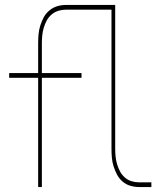

<svg xmlns="http://www.w3.org/2000/svg" viewBox="-20 -755 640 775"><path d="M134 0V-441H17V-460H134V-580Q134 -598 135.5 -616Q137 -634 142.5 -651.5Q148 -669 156.5 -685Q165 -701 179.5 -713Q194 -725 211 -730Q228 -735 246 -735H445V-155Q445 -139 446.5 -123.5Q448 -108 452.5 -92.5Q457 -77 464.5 -63Q472 -49 484 -38.5Q496 -28 511 -23.5Q526 -19 542 -19H591V0H542Q524 0 506.5 -5Q489 -10 475 -22Q461 -34 452.5 -50Q444 -66 438.5 -83.5Q433 -101 431.5 -119Q430 -137 430 -155V-716H246Q231 -716 216 -711.5Q201 -707 188.5 -696.5Q176 -686 168.5 -672Q161 -658 156.5 -642.5Q152 -627 150.5 -611.5Q149 -596 149 -580V-460H309V-441H149V0Z"/></svg>

Font: Iosevka SS04 Thin Extended
Style: Regular
Weight: 100
Width: 7
Monospace: yes
Designer: Belleve Invis
Foundry: Belleve Invis
Version: Version 19.0.0; ttfautohint (v1.8.4)